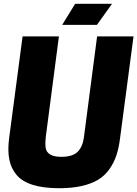

<svg xmlns="http://www.w3.org/2000/svg" viewBox="-20 -970 718 1004"><path d="M373 -950.2H565.9L486.8 -839.8H305.2ZM290 14.2Q206.5 14.2 150.9 -3.4Q95.2 -21 66.2 -55.9Q37.1 -90.8 28.3 -137.5Q19.5 -184.1 27.8 -248L98.1 -779.8H288.1L219.2 -252.9Q215.8 -221.7 218.5 -198.7Q221.2 -175.8 241.2 -162.8Q261.2 -149.9 300.8 -149.9Q359.4 -149.9 386 -176.3Q412.6 -202.6 418.9 -252.9L487.8 -779.8H678.2L607.9 -248Q601.6 -196.8 588.6 -157.7Q575.7 -118.7 552 -85.2Q528.3 -51.8 493.7 -30.5Q459 -9.3 408 2.4Q356.9 14.2 290 14.2Z"/></svg>

Font: Cooper Hewitt
Style: Heavy Italic
Weight: 714
Designer: Village Type and Design LLC
Foundry: Cooper Hewitt Smithsonian Design Museum
Version: 1.000